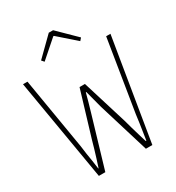

<svg xmlns="http://www.w3.org/2000/svg" viewBox="-197 -961 994 1082"><g transform="rotate(-30 300.0 -420.0)"><path d="M127 0 15 -661H44L122 -196Q125 -170 129 -143.5Q133 -117 137.5 -91Q142 -65 145 -38H147Q156 -65 164 -91Q172 -117 180 -143.5Q188 -170 195 -196L283 -488H318L408 -196Q415 -170 422.5 -143.5Q430 -117 438 -90.5Q446 -64 454 -38H458Q462 -64 466 -90.5Q470 -117 474 -143.5Q478 -170 481 -196L556 -661H584L475 0H433L332 -331Q324 -360 317 -388Q310 -416 302 -445H299Q291 -416 283.5 -388Q276 -360 267 -331L169 0ZM184 -710 170 -726 286 -840H314L430 -726L416 -710L302 -810H298Z"/></g></svg>

Font: Source Code Pro ExtraLight
Style: Regular
Weight: 200
Monospace: yes
Designer: Paul D. Hunt, Teo Tuominen
Foundry: Adobe
Version: Version 1.026;hotconv 1.1.0;makeotfexe 2.6.0